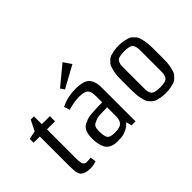

<svg xmlns="http://www.w3.org/2000/svg" viewBox="-102 -1148 1553 1553"><g transform="rotate(-45 674.0 -372.0)"><path d="M203 -610V-520H295V-461H203V-125Q203 -82 212 -64Q221 -46 246 -46Q271 -46 291 -50L298 0Q262 12 229.5 12Q197 12 176.5 5Q156 -2 145 -12Q134 -22 128 -42Q121 -69 121 -125V-461H50V-505L121 -520L166 -610Z M755 0H710L697 -49Q673 -22 643 -7.5Q613 7 593 9.5Q573 12 536.5 12Q500 12 472 -1Q444 -14 430 -40Q408 -82 408 -153Q408 -243 460 -270Q481 -280 497.5 -286Q514 -292 547.5 -295Q581 -298 604.5 -298.5Q628 -299 673 -300V-375Q673 -427 651 -445.5Q629 -464 571 -464Q513 -464 445 -442L429 -492Q507 -530 594 -530Q698 -530 728 -488Q744 -465 749.5 -440Q755 -415 755 -375ZM673 -140V-243Q571 -243 551.5 -235.5Q532 -228 517 -220Q490 -206 490 -165V-142Q490 -93 505 -73Q520 -53 576.5 -53Q633 -53 653 -75.5Q673 -98 673 -140ZM534 -586 511 -620 676 -756 722 -689Z M910 -206V-314Q910 -372 915 -395.5Q920 -419 926 -441Q932 -463 941 -473.5Q950 -484 963.5 -497.5Q977 -511 995 -516.5Q1013 -522 1037 -526.5Q1061 -531 1091 -531Q1121 -531 1145 -526.5Q1169 -522 1187 -516.5Q1205 -511 1219 -497.5Q1233 -484 1242 -473.5Q1251 -463 1257 -441Q1263 -419 1266 -405Q1269 -391 1271 -361Q1273 -331 1273 -314Q1273 -314 1273 -206Q1273 -148 1268 -124Q1263 -100 1257 -78Q1251 -56 1242 -45.5Q1233 -35 1219 -21.5Q1205 -8 1187 -2.5Q1169 3 1145 7.5Q1121 12 1091 12Q1061 12 1037 7.5Q1013 3 995 -2.5Q977 -8 963.5 -21.5Q950 -35 941 -45.5Q932 -56 926 -78Q920 -100 917 -114.5Q914 -129 912 -159Q910 -189 910 -206ZM1188 -145V-374Q1188 -399 1186 -411Q1184 -423 1176 -438.5Q1168 -454 1147 -460Q1126 -466 1091 -466Q1056 -466 1034.5 -460Q1013 -454 1005 -438.5Q997 -423 995 -411Q993 -399 993 -374V-145Q993 -120 995 -108Q997 -96 1005 -80.5Q1013 -65 1034.5 -59Q1056 -53 1091 -53Q1126 -53 1147 -59Q1168 -65 1176 -80.5Q1184 -96 1186 -108Q1188 -120 1188 -145Z"/></g></svg>

Font: Strait
Style: Regular
Weight: 400
Width: 3
Designer: Eduardo Rodriguez Tunni
Foundry: Eduardo Rodriguez Tunni
Version: Version 1.001